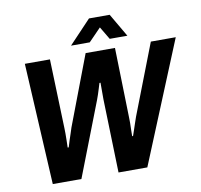

<svg xmlns="http://www.w3.org/2000/svg" viewBox="-92 -972 1122 1070"><g transform="rotate(-10 469.0 -437.0)"><path d="M121 0 84 -687H226L239 -293Q240 -282 239.5 -263.5Q239 -245 239 -224.5Q239 -204 238 -186H244Q249 -204 255.5 -223.5Q262 -243 268 -261Q274 -279 278 -292L428 -687H594L604 -293Q605 -279 604.5 -260.5Q604 -242 603.5 -223Q603 -204 603 -186H608Q614 -203 620 -221Q626 -239 632 -257Q638 -275 643 -289L797 -687H938L656 0H493L481 -416Q481 -430 481 -446.5Q481 -463 481 -480Q481 -497 481 -510H475Q471 -496 465.5 -479Q460 -462 455 -446Q450 -430 445 -418L283 0ZM355 -742 480 -874H597L674 -742H574L511 -848L563 -847L461 -742Z"/></g></svg>

Font: Archivo SemiCondensed
Style: Bold Italic
Weight: 700
Width: 4
Italic angle: -10°
Designer: Hector Gatti
Foundry: Omnibus-Type
Version: Version 2.001